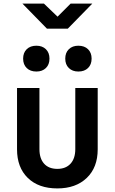

<svg xmlns="http://www.w3.org/2000/svg" viewBox="-20 -1041 640 1071"><path d="M300 10Q195 10 135 -48.5Q75 -107 75 -208V-550H200V-209Q200 -157 226 -128Q252 -99 300 -99Q347 -99 373.5 -128Q400 -157 400 -209V-550H525V-208Q525 -107 464 -48.5Q403 10 300 10ZM417 -642Q384 -642 364 -661.5Q344 -681 344 -714Q344 -747 364 -766.5Q384 -786 417 -786Q451 -786 471 -766.5Q491 -747 491 -714Q491 -681 471 -661.5Q451 -642 417 -642ZM183 -642Q149 -642 129 -661.5Q109 -681 109 -714Q109 -747 129 -766.5Q149 -786 183 -786Q216 -786 236 -766.5Q256 -747 256 -714Q256 -681 236 -661.5Q216 -642 183 -642ZM242 -881 105 -1021H225L301 -948L374 -1021H495L358 -881Z"/></svg>

Font: JetBrains Mono NL
Style: Bold
Weight: 700
Monospace: yes
Designer: Philipp Nurullin, Konstantin Bulenkov
Foundry: JetBrains
Version: Version 2.305; ttfautohint (v1.8.4.7-5d5b)